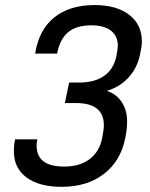

<svg xmlns="http://www.w3.org/2000/svg" viewBox="-20 -720 586 750"><path d="M34.2 -128.9Q34.2 -155.3 39.1 -175.8H126Q123 -163.1 123 -151.4Q123 -69.3 230.5 -69.3Q291 -69.3 329.6 -98.1Q368.2 -127 378.9 -179.7Q385.7 -213.9 385.7 -230.5Q385.7 -317.4 277.3 -317.4H233.4L250 -397.5H289.1Q350.6 -397.5 387.7 -424.3Q424.8 -451.2 434.6 -501Q439.5 -526.4 440.4 -540Q440.4 -579.1 413.6 -600.1Q386.7 -621.1 336.9 -621.1Q278.3 -621.1 246.1 -594.2Q213.9 -567.4 203.1 -510.7H117.2Q131.8 -603.5 191.9 -651.9Q252 -700.2 349.6 -700.2Q435.5 -700.2 484.9 -662.1Q534.2 -624 534.2 -557.6Q534.2 -539.1 526.4 -503.9Q514.6 -452.1 481 -416Q447.3 -379.9 397.5 -365.2Q436.5 -351.6 456.5 -319.8Q476.6 -288.1 476.6 -246.1Q476.6 -215.8 468.8 -178.7Q451.2 -90.8 385.7 -40.5Q320.3 9.8 220.7 9.8Q132.8 9.8 83.5 -26.9Q34.2 -63.5 34.2 -128.9Z"/></svg>

Font: Dinish Expanded
Style: Italic
Weight: 400
Width: 7
Italic angle: -12°
Designer: Charles Nix
Foundry: Playbeing
Version: Version 2.005; ttfautohint (v1.8.3)